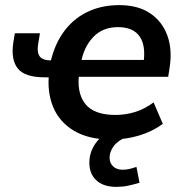

<svg xmlns="http://www.w3.org/2000/svg" viewBox="-20 -535 716 750"><path d="M415 10Q326 10 268.5 -24.5Q211 -59 187 -118.5Q163 -178 172 -252L176 -233H154Q77 -233 49.5 -267.5Q22 -302 32 -369L38 -405H136L130 -369Q123 -332 134.5 -315.5Q146 -299 180 -299H204L174 -276Q188 -351 224.5 -404.5Q261 -458 317.5 -486.5Q374 -515 446 -515Q519 -515 566.5 -483Q614 -451 634 -395.5Q654 -340 642 -267L637 -235H273L290 -254Q278 -175 312 -130.5Q346 -86 431 -86Q470 -86 507.5 -97.5Q545 -109 580 -135L616 -51Q575 -21 523 -5.5Q471 10 415 10ZM441 -429Q380 -429 343 -389Q306 -349 296 -287L283 -301H559L540 -285Q551 -356 525.5 -392.5Q500 -429 441 -429ZM435 195Q384 195 356.5 169.5Q329 144 329 101Q329 53 361 15Q393 -23 442 -42L475 0Q440 14 424 36Q408 58 408 81Q408 102 422 115Q436 128 459 128Q473 128 485.5 125Q498 122 513 117L525 179Q501 186 480 190.5Q459 195 435 195Z"/></svg>

Font: Mulish ExtraLight
Style: Italic
Weight: 200
Italic angle: -9°
Designer: Vernon Adams
Foundry: Vernon Adams
Version: Version 3.603